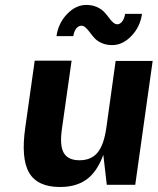

<svg xmlns="http://www.w3.org/2000/svg" viewBox="-20 -746 636 775"><path d="M411.1 0 397 -121.1Q372.6 -53.7 330.6 -22.5Q288.6 8.8 222.2 8.8Q131.8 8.8 97.9 -48.3Q64 -105.5 82 -231L120.1 -501H269L230 -226.1Q220.2 -158.2 237.5 -128.7Q254.9 -99.1 300.8 -99.1Q348.1 -99.1 373.8 -130.1Q399.4 -161.1 409.2 -230L446.8 -500H596.2L525.9 0ZM208 -600.1Q215.3 -652.3 250.7 -689.2Q286.1 -726.1 328.1 -726.1Q352.1 -726.1 370.4 -718Q388.7 -710 399.4 -698.7Q410.2 -687.5 418.5 -676Q426.8 -664.6 435.3 -656.5Q443.8 -648.4 453.1 -647.9Q464.4 -647.9 473.1 -659.2Q481.9 -670.4 484.9 -689.9H553.2Q545.9 -637.7 510.5 -600.8Q475.1 -564 433.1 -564Q409.2 -564 390.9 -572Q372.6 -580.1 362.1 -591.6Q351.6 -603 343.3 -614.5Q335 -626 326.4 -634Q317.9 -642.1 308.1 -642.1Q296.9 -642.1 287.8 -630.9Q278.8 -619.6 275.9 -600.1Z"/></svg>

Font: Fivo Sans Modern
Style: Italic
Weight: 700
Designer: Alexander Slobzheninov
Foundry: Alexander Slobzheninov
Version: 1.0